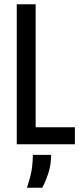

<svg xmlns="http://www.w3.org/2000/svg" viewBox="-20 -680 381 905"><path d="M59 0V-660H148V0ZM91 0V-80H333V0ZM107 205Q127 144 131 109.5Q135 75 135 50H221Q221 97 207.5 137.5Q194 178 179 205Z"/></svg>

Font: Bricolage Grotesque 36pt Condensed
Style: Regular
Weight: 400
Width: 3
Designer: Mathieu Triay
Foundry: Atelier Triay
Version: Version 1.001;gftools[0.9.33.dev8+g029e19f]